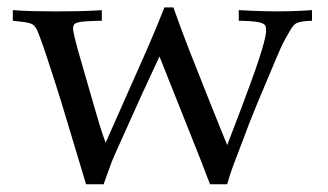

<svg xmlns="http://www.w3.org/2000/svg" viewBox="-20 -486 874 512"><path d="M209.5 5.4 143.6 -213.4Q134.3 -243.7 123.5 -277.1Q112.8 -310.5 103.3 -338.9Q93.8 -367.2 86.4 -387Q79.1 -406.7 76.7 -410.2Q73.2 -415.5 70.1 -418.5Q66.9 -421.4 60.8 -423.6Q54.7 -425.8 43.9 -427.2Q33.2 -428.7 14.2 -430.7V-459Q41 -457 69.8 -456.3Q98.6 -455.6 129.4 -455.6Q162.1 -455.6 192.6 -456.3Q223.1 -457 251.5 -459V-430.7Q224.6 -430.2 209.5 -429.2Q194.3 -428.2 186.5 -425.8Q178.7 -423.3 176.8 -419.2Q174.8 -415 174.8 -408.2Q175.3 -402.8 178.7 -387.9Q182.1 -373 189 -348.1L234.4 -190.9Q240.2 -170.4 246.6 -149.7Q252.9 -128.9 261.7 -105.5L370.6 -351.1Q396 -408.7 418.5 -466.3H442.4Q458.5 -420.9 469.7 -391.6Q481 -362.3 486.3 -348.1L542.5 -206.5Q556.6 -170.9 567.6 -144Q578.6 -117.2 585.9 -99.1L622.6 -195.3Q635.7 -230 647.9 -263.4Q660.2 -296.9 669.4 -324.7Q678.7 -352.5 684.1 -373.3Q689.5 -394 689.5 -403.8Q689.5 -410.2 688.5 -415Q687.5 -419.9 680.7 -423.3Q673.8 -426.8 659.2 -428.5Q644.5 -430.2 616.7 -430.7V-459Q653.8 -457 679.4 -456.3Q705.1 -455.6 719.2 -455.6Q736.3 -455.6 759.5 -456.3Q782.7 -457 812 -459V-430.7Q796.4 -430.2 786.9 -428.7Q777.3 -427.2 772 -424.8Q766.6 -422.4 763.4 -418.7Q760.3 -415 756.8 -410.2Q751.5 -401.4 740.7 -382.1Q730 -362.8 717.3 -332L666 -210L644 -155.3Q640.6 -147 631.6 -122.3Q622.6 -97.7 606.4 -56.2Q599.6 -38.6 594.5 -23.2Q589.4 -7.8 585.9 5.4H540L516.6 -55.7L405.3 -335.4L358.4 -234.4L303.2 -111.8Q293.5 -89.8 285.6 -72.5Q277.8 -55.2 272.5 -39.6L256.3 5.4Z"/></svg>

Font: XB Kayhan
Style: Regular
Weight: 400
Designer: Behnam
Foundry: Irmug
Version: Version 7.300 2009